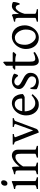

<svg xmlns="http://www.w3.org/2000/svg" viewBox="1345 -2047 717 3447"><g transform="rotate(-90 1703.5 -323.5)"><path d="M34.2 0V-21Q67.4 -27.8 85 -35.9Q102.5 -43.9 102.5 -50.8V-327.1Q102.5 -352.1 101.6 -367.4Q100.6 -382.8 94.2 -391.4Q87.9 -399.9 74 -403.8Q60.1 -407.7 34.2 -410.2V-429.7Q49.3 -432.6 66.2 -436.8Q83 -440.9 99.6 -446Q116.2 -451.2 131.3 -457Q146.5 -462.9 159.2 -468.8H175.8V-50.8Q175.8 -44.9 192.1 -36.4Q208.5 -27.8 244.1 -21V0ZM190.4 -615.7Q190.4 -602.1 186 -589.8Q181.6 -577.6 174.1 -568.6Q166.5 -559.6 156.2 -554.2Q146 -548.8 133.8 -548.8Q111.8 -548.8 102.3 -561Q92.8 -573.2 92.8 -595.7Q92.8 -609.4 97.2 -621.6Q101.6 -633.8 109.4 -642.8Q117.2 -651.9 127.2 -657Q137.2 -662.1 148.9 -662.1Q190.4 -662.1 190.4 -615.7Z M598.1 0V-21Q633.3 -30.3 649.9 -37.1Q666.5 -43.9 666.5 -50.8V-309.1Q666.5 -338.9 663.1 -357.4Q659.7 -376 652.3 -386.7Q645 -397.5 633.1 -401.4Q621.1 -405.3 604 -405.3Q588.9 -405.3 570.3 -397.9Q551.8 -390.6 530.5 -374.5Q509.3 -358.4 486.1 -332.3Q462.9 -306.2 439.5 -268.1V-50.8Q439.5 -43.5 457.8 -35.6Q476.1 -27.8 507.8 -21V0H297.9V-21Q330.1 -29.3 348.1 -35.9Q366.2 -42.5 366.2 -50.8V-347.2Q366.2 -366.2 364.7 -377.4Q363.3 -388.7 356.7 -395Q350.1 -401.4 336.4 -404.3Q322.8 -407.2 297.9 -410.2V-429.7Q331.1 -435.1 359.4 -445.1Q387.7 -455.1 415 -468.8L432.1 -451.7L437.5 -330.1Q459 -362.8 484.9 -388.4Q510.7 -414.1 537.1 -431.9Q563.5 -449.7 588.1 -459.2Q612.8 -468.8 631.8 -468.8Q652.8 -468.8 672.4 -462.4Q691.9 -456.1 706.8 -442.9Q721.7 -429.7 730.7 -409.4Q739.7 -389.2 739.7 -361.8V-50.8Q739.7 -43.9 754.6 -37.4Q769.5 -30.8 808.1 -21V0Z M1305.7 -433.1Q1291 -429.7 1281.7 -426.8Q1272.5 -423.8 1266.6 -420.2Q1260.7 -416.5 1257.6 -411.9Q1254.4 -407.2 1252 -399.9L1113.8 -28.8Q1109.4 -18.1 1101.1 -10.5Q1092.8 -2.9 1083 2.2Q1073.2 7.3 1063.7 10.3Q1054.2 13.2 1047.9 14.6L886.7 -399.9Q882.3 -413.6 869.6 -420.7Q856.9 -427.7 832.5 -433.1V-454.1H1021V-433.1Q1002 -430.7 990 -428.2Q978 -425.8 971.4 -422.1Q964.8 -418.5 963.9 -413.1Q962.9 -407.7 965.8 -399.9L1085.9 -86.9L1198.7 -399.9Q1201.2 -407.2 1200.4 -412.4Q1199.7 -417.5 1193.8 -421.1Q1188 -424.8 1177 -427.5Q1166 -430.2 1147.9 -433.1V-454.1H1305.7Z M1558.1 -417.5Q1532.7 -417.5 1511.5 -407.7Q1490.2 -397.9 1473.9 -380.1Q1457.5 -362.3 1446.5 -337.6Q1435.5 -313 1431.2 -283.2H1640.1Q1651.4 -283.2 1655 -286.9Q1658.7 -290.5 1658.7 -300.8Q1658.7 -314 1655 -333.7Q1651.4 -353.5 1640.4 -372.3Q1629.4 -391.1 1609.6 -404.3Q1589.8 -417.5 1558.1 -417.5ZM1738.8 -272Q1730 -262.2 1715.3 -253.9Q1700.7 -245.6 1685.1 -239.3H1428.2Q1428.7 -201.2 1438.7 -166.7Q1448.7 -132.3 1467.5 -106.2Q1486.3 -80.1 1512.9 -64.5Q1539.6 -48.8 1572.8 -48.8Q1587.9 -48.8 1602.3 -50.8Q1616.7 -52.7 1633.3 -59.6Q1649.9 -66.4 1670.2 -79.6Q1690.4 -92.8 1717.8 -115.2Q1724.1 -111.8 1728.8 -105.5Q1733.4 -99.1 1735.8 -95.2Q1703.1 -59.6 1678.5 -37.8Q1653.8 -16.1 1632.1 -4.4Q1610.4 7.3 1589.1 11Q1567.9 14.6 1543 14.6Q1505.4 14.6 1471.4 -1.5Q1437.5 -17.6 1411.6 -47.1Q1385.7 -76.7 1370.4 -118.4Q1355 -160.2 1355 -211.9Q1355 -244.6 1362.3 -276.4Q1369.6 -308.1 1383.5 -336.4Q1397.5 -364.7 1417.5 -388.7Q1437.5 -412.6 1462.9 -430.2Q1473.6 -437.5 1487.1 -444.6Q1500.5 -451.7 1515.1 -457Q1529.8 -462.4 1544.2 -465.6Q1558.6 -468.8 1571.8 -468.8Q1603.5 -468.8 1628.4 -460Q1653.3 -451.2 1671.9 -436.3Q1690.4 -421.4 1703.1 -401.6Q1715.8 -381.8 1723.9 -359.9Q1731.9 -337.9 1735.4 -315.2Q1738.8 -292.5 1738.8 -272Z M2119.6 -138.2Q2119.6 -103.5 2109.9 -78.9Q2100.1 -54.2 2084.5 -37.1Q2068.8 -20 2049.8 -9.8Q2030.8 0.5 2012.2 5.9Q1993.7 11.2 1977.3 12.9Q1960.9 14.6 1951.7 14.6Q1928.2 14.6 1895.3 5.9Q1862.3 -2.9 1829.6 -21Q1826.2 -22.5 1825 -36.9Q1823.7 -51.3 1824.5 -70.1Q1825.2 -88.9 1827.4 -107.9Q1829.6 -127 1833 -138.2L1854 -132.8Q1855 -112.3 1864.7 -94.2Q1874.5 -76.2 1890.9 -63Q1907.2 -49.8 1929 -42Q1950.7 -34.2 1976.1 -34.2Q1993.7 -34.2 2008.3 -39.8Q2022.9 -45.4 2033.7 -55.4Q2044.4 -65.4 2050.3 -79.6Q2056.2 -93.8 2056.2 -110.8Q2056.2 -130.4 2045.7 -145.5Q2035.2 -160.6 2018.1 -173.1Q2001 -185.5 1979.2 -196.5Q1957.5 -207.5 1935.1 -219.2Q1914.6 -229.5 1895.5 -241.2Q1876.5 -252.9 1861.6 -267.6Q1846.7 -282.2 1837.6 -300.3Q1828.6 -318.4 1828.6 -341.8Q1828.6 -372.1 1840.8 -395.8Q1853 -419.4 1873.3 -435.5Q1893.6 -451.7 1919.7 -460.2Q1945.8 -468.8 1973.6 -468.8Q1988.8 -468.8 2007.1 -466.1Q2025.4 -463.4 2043.2 -458.5Q2061 -453.6 2076.7 -446.8Q2092.3 -439.9 2102.1 -431.2Q2105 -428.2 2102.8 -418Q2100.6 -407.7 2095.9 -395.5Q2091.3 -383.3 2085.9 -372.6Q2080.6 -361.8 2077.6 -357.9L2058.6 -361.8Q2035.2 -397 2010 -410.9Q1984.9 -424.8 1960.9 -424.8Q1944.8 -424.8 1932.1 -419.4Q1919.4 -414.1 1910.4 -405.5Q1901.4 -397 1896.7 -386.7Q1892.1 -376.5 1892.1 -366.2Q1892.1 -350.6 1901.4 -338.1Q1910.6 -325.7 1925.8 -314.7Q1940.9 -303.7 1960.2 -293.7Q1979.5 -283.7 2000 -272.9Q2021 -262.2 2042.5 -250Q2064 -237.8 2081.1 -221.9Q2098.1 -206.1 2108.9 -185.8Q2119.6 -165.5 2119.6 -138.2Z M2494.1 -57.1Q2470.2 -39.6 2446.8 -26.1Q2423.3 -12.7 2402.1 -3.7Q2380.9 5.4 2362.8 10Q2344.7 14.6 2332 14.6Q2314.9 14.6 2299.6 8.3Q2284.2 2 2272.5 -12.5Q2260.7 -26.9 2253.9 -50.3Q2247.1 -73.7 2247.1 -107.9V-407.7H2184.1L2173.8 -421.4L2211.9 -454.1H2247.1V-574.2L2305.2 -625L2320.3 -612.8V-454.1H2480L2494.1 -439.9Q2489.7 -433.1 2483.2 -425.3Q2476.6 -417.5 2469.7 -410.6Q2462.9 -403.8 2456.3 -398.2Q2449.7 -392.6 2444.8 -390.6Q2433.1 -396.5 2409.2 -402.1Q2385.3 -407.7 2345.7 -407.7H2320.3V-149.9Q2320.3 -120.6 2323 -101.1Q2325.7 -81.5 2332 -70.1Q2338.4 -58.6 2348.4 -53.7Q2358.4 -48.8 2373 -48.8Q2390.1 -48.8 2416 -55.7Q2441.9 -62.5 2480 -82Z M2896.5 -222.2Q2896.5 -260.7 2883.8 -295.7Q2871.1 -330.6 2851.1 -357.2Q2831.1 -383.8 2805.7 -399.4Q2780.3 -415 2755.4 -415Q2718.3 -415 2692.9 -400.9Q2667.5 -386.7 2652.1 -362.1Q2636.7 -337.4 2629.9 -303.7Q2623 -270 2623 -231Q2623 -192.4 2636.7 -157.5Q2650.4 -122.6 2671.1 -96.2Q2691.9 -69.8 2716.8 -54.4Q2741.7 -39.1 2764.2 -39.1Q2798.8 -39.1 2823.7 -52Q2848.6 -64.9 2864.7 -88.9Q2880.9 -112.8 2888.7 -146.5Q2896.5 -180.2 2896.5 -222.2ZM2972.2 -236.8Q2972.2 -204.1 2963.9 -172.9Q2955.6 -141.6 2940.9 -113.8Q2926.3 -85.9 2905.8 -62.3Q2885.3 -38.6 2860.6 -21.5Q2835.9 -4.4 2808.1 5.1Q2780.3 14.6 2750.5 14.6Q2704.1 14.6 2666.7 -2.9Q2629.4 -20.5 2602.8 -51.3Q2576.2 -82 2561.8 -124.5Q2547.4 -167 2547.4 -216.8Q2547.4 -249 2555.4 -280.3Q2563.5 -311.5 2577.9 -339.6Q2592.3 -367.7 2612.5 -391.4Q2632.8 -415 2657.5 -432.1Q2682.1 -449.2 2710.7 -459Q2739.3 -468.8 2769.5 -468.8Q2815.4 -468.8 2852.8 -451.2Q2890.1 -433.6 2916.7 -402.6Q2943.4 -371.6 2957.8 -329.1Q2972.2 -286.6 2972.2 -236.8Z M3387.2 -450.7Q3391.6 -447.8 3391.4 -433.6Q3391.1 -419.4 3387.5 -400.9Q3383.8 -382.3 3377.9 -362.8Q3372.1 -343.3 3366.2 -330.1H3345.2Q3342.3 -349.6 3336.9 -363.3Q3331.5 -377 3324.5 -385Q3317.4 -393.1 3308.8 -396.7Q3300.3 -400.4 3291 -400.4Q3280.3 -400.4 3265.9 -391.4Q3251.5 -382.3 3236.3 -363Q3221.2 -343.8 3206.3 -313.7Q3191.4 -283.7 3179.7 -242.2V-50.8Q3179.7 -43.5 3198 -35.6Q3216.3 -27.8 3262.2 -21V0H3038.1V-21Q3070.3 -28.3 3088.4 -35.4Q3106.4 -42.5 3106.4 -50.8V-335Q3106.4 -351.1 3105.5 -362.1Q3104.5 -373 3103 -379.9Q3101.6 -386.7 3099.4 -390.6Q3097.2 -394.5 3095.2 -397Q3091.8 -400.4 3087.6 -402.6Q3083.5 -404.8 3076.9 -406.2Q3070.3 -407.7 3061 -408.4Q3051.8 -409.2 3038.1 -410.2V-429.7Q3069.8 -438 3100.3 -446.5Q3130.9 -455.1 3155.3 -468.8L3172.4 -451.7L3178.7 -340.8Q3191.9 -367.7 3207.3 -391.1Q3222.7 -414.6 3240.2 -431.9Q3257.8 -449.2 3277.1 -459Q3296.4 -468.8 3317.4 -468.8Q3333 -468.8 3351.1 -464.8Q3369.1 -460.9 3387.2 -450.7Z"/></g></svg>

Font: Gentium Plus Phon
Style: Regular
Weight: 400
Designer: J. Victor Gaultney, Annie Olsen, Iska Routamaa, Becca Hirsbrunner
Foundry: SIL International
Version: Version 5.000